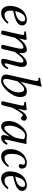

<svg xmlns="http://www.w3.org/2000/svg" viewBox="1284 -2022 748 3356"><g transform="rotate(90 1658.0 -344.0)"><path d="M355 -370.1Q355 -392.1 344 -400.1Q333 -408.2 306.2 -408.2Q216.8 -408.2 173.8 -237.3Q206.1 -241.2 234.9 -249.8Q263.7 -258.3 292.2 -273.2Q320.8 -288.1 337.9 -313.2Q355 -338.4 355 -370.1ZM167 -199.2Q166 -191.4 166 -165Q166 -101.1 185.5 -75.4Q205.1 -49.8 241.9 -49.8Q278.8 -49.8 304 -62.5Q329.1 -75.2 370.1 -117.2Q386.2 -117.2 393.1 -101.1Q307.1 9.8 206.1 9.8Q146 9.8 114.5 -32.7Q83 -75.2 83 -142.1Q83 -181.2 91.6 -221.7Q100.1 -262.2 119.6 -301.5Q139.2 -340.8 167 -370.8Q194.8 -400.9 236.8 -419.9Q278.8 -439 329.1 -439Q377 -439 400.4 -414.6Q423.8 -390.1 423.8 -365.2Q423.8 -352.1 423.3 -345.9Q422.9 -339.8 418.5 -325Q414.1 -310.1 405 -299.6Q396 -289.1 377.4 -273.9Q358.9 -258.8 332.5 -247.3Q306.2 -235.8 263.7 -223.1Q221.2 -210.4 167 -199.2Z M583 -320.8Q591.8 -362.8 591.8 -372.1Q591.8 -390.1 573.7 -392.1L533.7 -395Q522.5 -411.1 532.7 -422.9Q634.8 -436 656.7 -436Q677.2 -436 677.2 -415Q677.2 -407.2 674.3 -393.8Q671.4 -380.4 664.8 -356Q658.2 -331.5 655.3 -320.3L652.8 -311L654.8 -310.1Q754.9 -439 851.1 -439Q909.2 -439 908.7 -352.1Q908.7 -326.2 904.8 -305.2Q958 -371.1 999.5 -405Q1041 -439 1088.9 -439Q1114.7 -439 1132.3 -417.5Q1149.9 -396 1149.9 -352.1Q1149.9 -316.9 1139.6 -278.8L1092.8 -101.1Q1087.9 -82 1087.9 -61Q1087.9 -49.8 1094.7 -49.8Q1123.5 -49.8 1165 -115.2Q1184.1 -115.2 1187 -101.1Q1141.1 9.8 1039.1 9.8Q1027.8 9.8 1017.6 0.2Q1007.3 -9.3 1007.3 -23.4Q1007.3 -42.5 1024.9 -113.8L1064 -271Q1072.8 -306.2 1072.8 -341.8Q1072.8 -362.8 1065.9 -370.8Q1059.1 -378.9 1043.9 -378.9Q1019 -378.9 983.9 -346.4Q948.7 -314 887.7 -229L849.6 -71.8Q848.1 -64.5 845.5 -49.3Q842.8 -34.2 840.6 -26.1Q838.4 -18.1 834 -8.3Q829.6 1.5 822.3 5.6Q814.9 9.8 803.7 9.8Q762.7 9.8 763.2 -17.1Q763.2 -18.6 775.9 -71.8L823.7 -274.9Q831.5 -310.1 832 -341.8Q832 -363.8 826.4 -371.3Q820.8 -378.9 805.7 -378.9Q740.7 -378.9 639.6 -232.9L599.6 -71.8Q597.7 -64 595 -49.3Q592.3 -34.7 590.1 -26.4Q587.9 -18.1 583.7 -8.5Q579.6 1 572.3 5.4Q564.9 9.8 553.7 9.8Q512.7 9.8 513.2 -17.1Q513.2 -19 525.9 -71.8Z M1468.8 -583 1413.6 -335.9 1415.5 -335Q1436.5 -358.9 1446.5 -369.9Q1456.5 -380.9 1479 -400.9Q1501.5 -420.9 1523.9 -429.9Q1546.4 -439 1570.8 -439Q1633.8 -439 1654.8 -408.9Q1675.8 -378.9 1675.8 -319.8Q1675.8 -246.6 1620.1 -161.9Q1564.5 -77.1 1492.7 -26.9Q1438.5 10.3 1387.7 9.8Q1323.7 9.8 1299.1 -23.2Q1274.4 -56.2 1285.6 -106L1388.7 -563Q1395.5 -593.8 1395.5 -612.8Q1395.5 -640.6 1374.5 -641.1L1343.8 -643.1Q1338.9 -643.1 1338.4 -647.9L1341.8 -671.9Q1428.7 -677.7 1481.4 -698.2Q1493.7 -698.2 1493.7 -688Q1482.9 -647.9 1468.8 -583ZM1593.8 -300.8Q1593.8 -391.6 1540.5 -392.1Q1530.8 -392.1 1520.8 -389.2Q1510.7 -386.2 1499.8 -378.2Q1488.8 -370.1 1480.7 -364Q1472.7 -357.9 1459.7 -344Q1446.8 -330.1 1441.2 -323.5Q1435.5 -316.9 1420.7 -298.8Q1405.8 -280.8 1400.4 -275.9L1366.7 -131.8Q1341.8 -24.9 1392.6 -24.9Q1454.6 -24.9 1524.2 -111.3Q1593.8 -197.8 1593.8 -300.8Z M1882.3 -285.2 1886.2 -284.2Q1919.4 -355 1960.2 -397Q2001 -439 2038.1 -439Q2064 -439 2077.1 -424.6Q2090.3 -410.2 2090.3 -392.1Q2090.3 -371.1 2077.1 -353.5Q2064 -335.9 2044.9 -335.9Q2028.8 -335.9 2011.2 -356.9Q2001.5 -369.1 1990.2 -369.1Q1962.4 -369.1 1863.3 -189L1834 -71.8Q1832 -64.5 1828.9 -48.8Q1825.7 -33.2 1823.5 -25.6Q1821.3 -18.1 1816.7 -8.3Q1812 1.5 1805.2 5.6Q1798.3 9.8 1788.1 9.8Q1750 9.8 1750 -17.1Q1750 -23.9 1752.2 -32.5Q1754.4 -41 1757.8 -52.7Q1761.2 -64.5 1762.7 -71.8L1818.4 -320.8Q1825.2 -348.6 1825.2 -372.1Q1825.2 -390.1 1807.1 -392.1L1767.1 -395Q1755.9 -411.1 1766.1 -422.9Q1868.2 -436 1886.2 -436Q1907.7 -436 1907.7 -411.1Q1907.7 -397 1890.6 -320.3Z M2428.2 -433.1Q2436 -431.2 2498 -431.2L2429.2 -120.1Q2419.4 -72.3 2418.9 -64Q2418.9 -49.8 2431.2 -49.8Q2448.2 -49.8 2487.3 -103Q2500.5 -103 2510.3 -86.9Q2466.3 10.3 2381.8 9.8Q2340.8 9.8 2341.3 -35.2Q2341.3 -57.1 2351.1 -89.8L2364.3 -131.8L2362.3 -133.8Q2265.1 10.3 2192.9 9.8Q2095.7 9.8 2096.2 -125Q2096.2 -238.8 2180.7 -338.9Q2265.1 -439 2348.1 -439Q2374 -439 2428.2 -433.1ZM2377.9 -219.2Q2389.2 -247.1 2398.2 -289.6Q2407.2 -332 2410.2 -360.4L2413.1 -389.2Q2383.3 -408.2 2351.1 -408.2Q2286.1 -408.2 2231.2 -317.1Q2176.3 -226.1 2176.3 -141.1Q2176.3 -44.9 2220.2 -44.9Q2244.1 -44.9 2292.5 -98.6Q2340.8 -152.3 2377.9 -219.2Z M2712.9 9.8Q2650.9 9.8 2616.7 -38.1Q2586.9 -80.1 2586.9 -148.9Q2586.9 -214.4 2608.9 -271Q2630.9 -327.6 2668.9 -368.7Q2698.7 -400.4 2741 -419.7Q2783.2 -439 2814.9 -439Q2853 -439 2877.4 -430.4Q2901.9 -421.9 2911.9 -405Q2921.9 -388.2 2924.3 -375Q2926.8 -361.8 2926.8 -342.8Q2926.8 -324.7 2911.4 -311.3Q2896 -297.9 2875 -297.9Q2862.8 -297.9 2855.5 -307.4Q2848.1 -316.9 2848.1 -329.8Q2848.1 -342.8 2853 -350.8Q2857.9 -358.9 2857.9 -370.1Q2857.9 -408.2 2815.9 -408.2Q2754.9 -408.2 2711.9 -343.5Q2668.9 -278.8 2668.9 -170.9Q2668.9 -104 2693.8 -71.8Q2711.9 -48.8 2744.1 -48.8Q2781.2 -48.8 2812.3 -68.6Q2843.3 -88.4 2876 -125.5Q2882.8 -125.5 2889.2 -120.6Q2895.5 -115.7 2897.9 -108.4Q2859.4 -54.7 2811.8 -22.5Q2764.2 9.8 2712.9 9.8Z M3247.6 -370.1Q3247.6 -392.1 3236.6 -400.1Q3225.6 -408.2 3198.7 -408.2Q3109.4 -408.2 3066.4 -237.3Q3098.6 -241.2 3127.4 -249.8Q3156.2 -258.3 3184.8 -273.2Q3213.4 -288.1 3230.5 -313.2Q3247.6 -338.4 3247.6 -370.1ZM3059.6 -199.2Q3058.6 -191.4 3058.6 -165Q3058.6 -101.1 3078.1 -75.4Q3097.7 -49.8 3134.5 -49.8Q3171.4 -49.8 3196.5 -62.5Q3221.7 -75.2 3262.7 -117.2Q3278.8 -117.2 3285.6 -101.1Q3199.7 9.8 3098.6 9.8Q3038.6 9.8 3007.1 -32.7Q2975.6 -75.2 2975.6 -142.1Q2975.6 -181.2 2984.1 -221.7Q2992.7 -262.2 3012.2 -301.5Q3031.7 -340.8 3059.6 -370.8Q3087.4 -400.9 3129.4 -419.9Q3171.4 -439 3221.7 -439Q3269.5 -439 3293 -414.6Q3316.4 -390.1 3316.4 -365.2Q3316.4 -352.1 3315.9 -345.9Q3315.4 -339.8 3311 -325Q3306.6 -310.1 3297.6 -299.6Q3288.6 -289.1 3270 -273.9Q3251.5 -258.8 3225.1 -247.3Q3198.7 -235.8 3156.2 -223.1Q3113.8 -210.4 3059.6 -199.2Z"/></g></svg>

Font: Linux Libertine
Style: Italic
Weight: 400
Italic angle: -12°
Designer: Philipp H. Poll
Foundry: Philipp H. Poll
Version: Version 5.1.6 ; ttfautohint (v0.9)